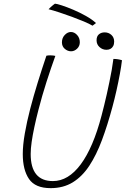

<svg xmlns="http://www.w3.org/2000/svg" viewBox="-20 -978 668 1020"><path d="M249 21.5Q167.5 21.5 134.2 -27Q101 -75.5 101 -159.5Q101 -207 111.8 -268.8Q122.5 -330.5 140.5 -400Q158 -467 180.2 -539Q202.5 -611 226.5 -682Q230.5 -683 236 -683.5Q241.5 -684 247 -684Q256.5 -684 263.5 -683Q270.5 -682 274 -681Q251.5 -619 227.2 -543.5Q203 -468 184 -393.5Q172 -347.5 162.8 -304.2Q153.5 -261 148.2 -224.2Q143 -187.5 143 -160Q143 -16 261 -16Q343 -16 409 -105Q475 -194 519.5 -364Q526 -388.5 533.2 -417.8Q540.5 -447 547.5 -478.5Q554.5 -510 561.2 -542.5Q568 -575 573.5 -606Q579 -637 582.5 -665Q588.5 -665 594.5 -664.5Q600.5 -664 606.2 -663.2Q612 -662.5 617.5 -661Q623 -659.5 628 -658Q624.5 -627 616.8 -585Q609 -543 598.8 -497.2Q588.5 -451.5 577 -409Q551 -312.5 521.5 -233.5Q492 -154.5 454.5 -97.5Q417 -40.5 366.8 -9.5Q316.5 21.5 249 21.5ZM357.5 -705.5Q339.5 -705.5 324.2 -718.5Q309 -731.5 309 -753Q309 -776.5 324 -792.2Q339 -808 356.5 -808Q375 -808 389.5 -792.2Q404 -776.5 404 -753.5Q404 -733 389.5 -719.2Q375 -705.5 357.5 -705.5ZM545.5 -713.5Q524.5 -713.5 508.8 -727.8Q493 -742 493 -764Q493 -785 505.2 -795.5Q517.5 -806 536 -806Q557 -806 571.8 -792.5Q586.5 -779 586.5 -757Q586.5 -743 581.2 -733.2Q576 -723.5 567 -718.5Q558 -713.5 545.5 -713.5ZM272 -958.5Q282 -958 308.8 -949.2Q335.5 -940.5 369.8 -926Q404 -911.5 436.5 -893.2Q469 -875 490 -855.5L471.5 -841.5Q455 -851.5 425.8 -863.8Q396.5 -876 362 -888.8Q327.5 -901.5 294.8 -912.2Q262 -923 238 -929Q243 -934 249.2 -940Q255.5 -946 261.8 -951Q268 -956 272 -958.5Z"/></svg>

Font: Grandstander Thin
Style: Italic
Weight: 100
Italic angle: -15°
Designer: Tyler Finck
Foundry: Etcetera Type Co
Version: Version 1.200